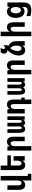

<svg xmlns="http://www.w3.org/2000/svg" viewBox="2506 -3306 1008 6061"><g transform="rotate(-90 3010.5 -276.0)"><path d="M344.2 208H554.7V98.1H487.3V-759.8H344.2V-232.9C344.2 -150.9 315.4 -103 258.8 -103C210.9 -103 190.4 -136.7 190.4 -212.9V-546.9H47.4V-190.9C47.4 -54.7 101.1 14.2 203.1 14.2C276.4 14.2 324.2 -21 344.2 -81.1Z M827.6 14.2C900.9 14.2 948.7 -21 968.8 -81.1V0H1111.8V-351.6H968.8V-232.9C968.8 -150.9 939.9 -103 883.3 -103C835.4 -103 814.9 -136.7 814.9 -212.9V-437H1134.3V-546.9H814.9V-759.8H671.9V-190.9C671.9 -54.7 725.6 14.2 827.6 14.2Z M1285.6 208H1427.7V-313C1427.7 -395 1457.5 -443.8 1514.2 -443.8C1561.5 -443.8 1582.5 -410.2 1582.5 -333V0H1724.6V-355C1724.6 -492.2 1670.9 -560.1 1569.3 -560.1C1496.6 -560.1 1447.8 -524.9 1427.7 -464.8L1413.6 -546.9H1285.6Z M1968.8 13.2C2020.5 13.2 2050.8 -8.3 2072.3 -54.7C2076.2 -37.1 2085.9 -21 2106 -6.8C2123 5.4 2144 13.2 2167.5 13.2C2210.4 13.2 2249 -13.7 2265.1 -56.6V0H2369.1V-546.9H2252V-195.8C2252 -154.3 2249.5 -128.9 2242.7 -113.8C2235.4 -97.2 2223.6 -93.8 2209.5 -93.8C2193.8 -93.8 2182.6 -98.1 2175.3 -114.7C2168.5 -129.9 2165 -155.3 2165 -195.8V-546.9H2049.3V-195.8C2049.3 -155.3 2046.4 -129.9 2039.6 -114.7C2032.2 -98.1 2020.5 -93.8 2004.9 -93.8C1990.7 -93.8 1979.5 -97.2 1972.2 -113.8C1965.3 -128.9 1962.4 -154.3 1962.4 -195.8V-546.9H1845.2V-238.8C1845.2 -127.4 1856 -66.4 1872.6 -35.6C1889.2 -4.9 1921.4 13.2 1968.8 13.2Z M2755.4 208H2897.5V0H2960V-109.9H2897.5V-355C2897.5 -492.2 2843.8 -560.1 2742.2 -560.1C2669.4 -560.1 2620.6 -524.9 2600.6 -464.8L2586.4 -546.9H2458.5V0H2600.6V-313C2600.6 -395 2630.4 -443.8 2687 -443.8C2734.4 -443.8 2755.4 -410.2 2755.4 -333Z M3172.9 13.2C3224.6 13.2 3254.9 -8.3 3276.4 -54.7C3280.3 -37.1 3290 -21 3310.1 -6.8C3327.1 5.4 3348.1 13.2 3371.6 13.2C3414.6 13.2 3453.1 -13.7 3469.2 -56.6V0H3573.2V-546.9H3456.1V-195.8C3456.1 -154.3 3453.6 -128.9 3446.8 -113.8C3439.5 -97.2 3427.7 -93.8 3413.6 -93.8C3397.9 -93.8 3386.7 -98.1 3379.4 -114.7C3372.6 -129.9 3369.1 -155.3 3369.1 -195.8V-546.9H3253.4V-195.8C3253.4 -155.3 3250.5 -129.9 3243.7 -114.7C3236.3 -98.1 3224.6 -93.8 3209 -93.8C3194.8 -93.8 3183.6 -97.2 3176.3 -113.8C3169.4 -128.9 3166.5 -154.3 3166.5 -195.8V-546.9H3049.3V-238.8C3049.3 -127.4 3060.1 -66.4 3076.7 -35.6C3093.3 -4.9 3125.5 13.2 3172.9 13.2Z M3693.8 208H3835.9V-313C3835.9 -395 3865.7 -443.8 3922.4 -443.8C3969.7 -443.8 3990.7 -410.2 3990.7 -333V0H4132.8V-355C4132.8 -492.2 4079.1 -560.1 3977.5 -560.1C3904.8 -560.1 3856 -524.9 3835.9 -464.8L3821.8 -546.9H3693.8Z M4457 14.2C4494.6 14.2 4523.4 4.9 4547.4 -12.2C4570.3 -28.8 4588.4 -52.2 4598.1 -81.1V0H4741.2V-253.9C4741.2 -312.5 4733.4 -362.8 4710 -407.2C4685.1 -454.1 4642.1 -492.7 4582.5 -524.9C4593.3 -533.2 4604 -540.5 4615.2 -546.9L4613.3 -668.5C4588.4 -653.3 4565.4 -638.2 4543.9 -622.6C4542.5 -622.1 4541 -622.1 4539.6 -622.1H4535.2C4507.3 -622.1 4488.3 -642.1 4488.3 -670.4C4488.3 -684.1 4492.7 -700.7 4504.4 -718.3L4532.2 -759.8H4391.1L4366.2 -721.2C4352.5 -700.2 4346.7 -676.8 4346.7 -653.3C4346.7 -626 4354.5 -600.1 4372.1 -580.6C4389.6 -561 4417.5 -547.4 4456.5 -546.9C4405.3 -495.1 4362.8 -437 4333 -375C4304.2 -314.9 4289.1 -255.4 4289.1 -193.4C4289.1 -141.1 4299.8 -86.9 4326.7 -48.3C4353.5 -9.8 4397 14.2 4457 14.2ZM4514.6 -103C4488.3 -103 4466.3 -114.7 4451.2 -136.2C4436 -157.7 4431.2 -185.1 4431.2 -219.2C4431.2 -296.9 4456.1 -384.8 4507.3 -451.2C4547.9 -434.1 4570.8 -406.7 4583.5 -374.5C4596.2 -342.3 4598.1 -305.7 4598.1 -272.5V-230.5C4598.1 -201.2 4592.8 -169.4 4579.6 -145C4566.9 -121.1 4546.9 -103 4514.6 -103Z M4897.9 208H5040V-313C5040 -395 5069.8 -443.8 5126.5 -443.8C5173.8 -443.8 5194.8 -410.2 5194.8 -333V0H5336.9V-355C5336.9 -492.2 5283.2 -560.1 5181.6 -560.1C5108.9 -560.1 5060.1 -524.9 5040 -464.8V-759.8H4897.9Z M5711.9 207C5888.7 207 5962.9 133.8 5962.9 -41V-546.9H5834L5819.8 -477.1C5792 -530.3 5741.7 -561 5677.2 -561C5556.2 -561 5475.6 -452.1 5475.6 -280.3C5475.6 -111.3 5553.2 -6.8 5681.6 -6.8C5742.7 -6.8 5791.5 -30.3 5819.8 -84V-24.9C5819.8 57.1 5782.2 92.8 5698.2 92.8C5645 92.8 5586.4 78.6 5532.7 48.8V180.2C5593.3 198.2 5650.4 207 5711.9 207ZM5718.8 -120.1C5658.7 -120.1 5618.7 -183.1 5618.7 -281.7C5618.7 -380.4 5658.7 -443.8 5718.8 -443.8C5779.3 -443.8 5819.8 -379.9 5819.8 -282.2C5819.8 -184.1 5779.3 -120.1 5718.8 -120.1Z"/></g></svg>

Font: Hack
Style: Bold
Weight: 700
Monospace: yes
Designer: Christopher Simpkins
Foundry: Christopher Simpkins
Version: Version 2.010